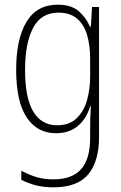

<svg xmlns="http://www.w3.org/2000/svg" viewBox="-20 -559 518 820"><path d="M227 -539Q284 -539 316 -511.5Q348 -484 364 -445H368L373 -529H403V27Q403 130 357 185.5Q311 241 208 241Q167 241 133.5 232.5Q100 224 71 209V170Q102 187 135 197Q168 207 208 207Q288 207 326.5 163.5Q365 120 365 30V-10Q365 -33 365.5 -55Q366 -77 368 -105H365Q350 -53 313 -21.5Q276 10 219 10Q139 10 94 -57.5Q49 -125 49 -261Q49 -392 93 -465.5Q137 -539 227 -539ZM230 -505Q155 -505 121 -439Q87 -373 87 -261Q87 -141 122 -82.5Q157 -24 224 -24Q277 -24 308 -54.5Q339 -85 352 -132.5Q365 -180 365 -232V-308Q365 -365 352 -409.5Q339 -454 309 -479.5Q279 -505 230 -505Z"/></svg>

Font: Noto Sans Khmer Condensed ExtraLight
Style: Regular
Weight: 200
Width: 3
Designer: Danh Hong and the Monotype Design Team
Foundry: Monotype Imaging Inc.
Version: Version 2.004; ttfautohint (v1.8.4.7-5d5b)